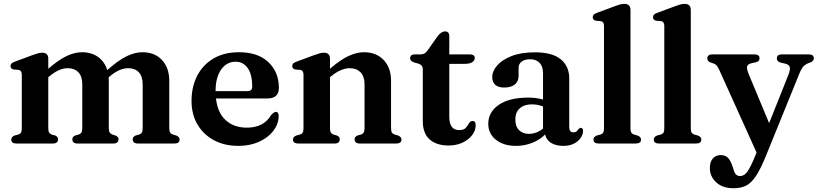

<svg xmlns="http://www.w3.org/2000/svg" viewBox="-20 -764 4354 1022"><path d="M237 -451V-398Q293 -446.5 335.5 -466.2Q378 -486 416.5 -486Q467 -486 502 -460.8Q537 -435.5 551 -391Q610 -443.5 654.2 -464.8Q698.5 -486 738.5 -486Q803 -486 842 -444.8Q881 -403.5 881 -334V-83Q881 -66 885.8 -58.5Q890.5 -51 900 -48L917.5 -43Q936 -36 936 -21Q936 0 908.5 0H715Q686.5 0 686.5 -22.5Q686.5 -36 702.5 -43L721.5 -48Q731 -51.5 735.2 -59Q739.5 -66.5 739.5 -83V-313.5Q739.5 -357.5 719 -379.2Q698.5 -401 662 -401Q615.5 -401 563.5 -357L558.5 -352Q559 -343.5 559 -334V-83Q559 -66 563.8 -58.8Q568.5 -51.5 578 -48L595 -42.5Q611 -36 611 -22.5Q611 0 582.5 0H393.5Q365 0 365 -22.5Q365 -36 380.5 -43L399.5 -48Q409 -51.5 413.5 -59Q418 -66.5 418 -83V-313.5Q418 -357.5 397.2 -379.2Q376.5 -401 340.5 -401Q294 -401 242 -357L237 -353V-81.5Q237 -65.5 241.5 -58.5Q246 -51.5 255 -48L273 -43Q289 -36.5 289 -22.5Q289 0 260.5 0H68Q40 0 40 -21Q40 -36 58.5 -43L78 -48Q87.5 -51 91.8 -58.2Q96 -65.5 96 -81.5V-366Q96 -389 79.5 -392L53 -394Q36 -397.5 36 -412.5Q36 -421 41 -426Q46 -431 59.5 -436L151 -470Q170.5 -477 182.2 -480.2Q194 -483.5 204.5 -483.5Q237 -483.5 237 -451Z M1464.5 -296.5Q1464.5 -240 1404 -240H1129.5Q1138.5 -162.5 1182.2 -123.5Q1226 -84.5 1293.5 -84.5Q1384 -84.5 1423 -151.5Q1439 -168.5 1448.5 -168.5Q1456.5 -168.5 1460.2 -161.2Q1464 -154 1463.5 -143.5Q1461.5 -101.5 1433.8 -66Q1406 -30.5 1358 -9Q1310 12.5 1248.5 12.5Q1175.5 12.5 1119.5 -17.2Q1063.5 -47 1031.5 -100.8Q999.5 -154.5 999.5 -226.5Q999.5 -302.5 1030 -361.2Q1060.5 -420 1117 -453Q1173.5 -486 1252.5 -486Q1353 -486 1408.8 -433Q1464.5 -380 1464.5 -296.5ZM1234 -435.5Q1187 -435.5 1157.2 -394Q1127.5 -352.5 1127.5 -279H1296.5Q1322.5 -279 1322.5 -302.5Q1322.5 -368 1298.5 -401.8Q1274.5 -435.5 1234 -435.5Z M1736.5 -451V-398Q1792.5 -446.5 1835.8 -466.2Q1879 -486 1917.5 -486Q1982.5 -486 2022 -444.8Q2061.5 -403.5 2061.5 -334V-83Q2061.5 -66 2066.2 -58.5Q2071 -51 2080.5 -48L2098 -43Q2117 -36 2117 -21Q2117 0 2089 0H1896Q1867.5 0 1867.5 -22.5Q1867.5 -36 1883 -43L1902 -48Q1911.5 -51.5 1916 -59Q1920.5 -66.5 1920.5 -83V-313.5Q1920.5 -357.5 1899 -379.2Q1877.5 -401 1841.5 -401Q1819 -401 1793.5 -390.2Q1768 -379.5 1741.5 -357L1736.5 -353V-81.5Q1736.5 -65.5 1741 -58.5Q1745.5 -51.5 1754.5 -48L1772.5 -43Q1788.5 -36.5 1788.5 -22.5Q1788.5 0 1760 0H1567.5Q1539.5 0 1539.5 -21Q1539.5 -36 1558 -43L1577.5 -48Q1587 -51 1591.2 -58.2Q1595.5 -65.5 1595.5 -81.5V-366Q1595.5 -389 1579 -392L1552.5 -394Q1535.5 -397.5 1535.5 -412.5Q1535.5 -421 1540.5 -426Q1545.5 -431 1559 -436L1650.5 -470Q1670 -477 1681.8 -480.2Q1693.5 -483.5 1704 -483.5Q1736.5 -483.5 1736.5 -451Z M2208 -425 2185 -431.5Q2163 -438.5 2163 -453.5Q2163 -474.5 2188.5 -474.5H2218.5Q2230.5 -474.5 2238.8 -479Q2247 -483.5 2256 -495.5L2309.5 -571.5Q2329.5 -597 2349 -597Q2371.5 -597 2371.5 -571V-474.5H2481.5Q2507 -474.5 2507 -455.5Q2507 -442 2493.8 -433Q2480.5 -424 2451 -424H2371.5V-143.5Q2371.5 -71.5 2424 -71.5Q2448.5 -71.5 2459.2 -83.5Q2470 -95.5 2476.5 -107.8Q2483 -120 2495.5 -120Q2512 -120 2512 -98Q2512 -69.5 2493.2 -44.8Q2474.5 -20 2442 -4.8Q2409.5 10.5 2368 10.5Q2303.5 10.5 2267 -21.8Q2230.5 -54 2230.5 -119.5V-394.5Q2230.5 -417.5 2208 -425Z M2579 -105Q2579 -167.5 2635 -206Q2691 -244.5 2791.5 -244.5Q2814 -244.5 2834 -241.8Q2854 -239 2870.5 -234V-374.5Q2870.5 -410 2852.5 -429.2Q2834.5 -448.5 2802 -448.5Q2772.5 -448.5 2756.5 -435.8Q2740.5 -423 2740.5 -405V-361Q2740.5 -330.5 2720.2 -314.2Q2700 -298 2663.5 -298Q2632 -298 2616 -312.8Q2600 -327.5 2600 -353.5Q2600 -385 2626 -415.2Q2652 -445.5 2702.8 -465.5Q2753.5 -485.5 2828 -485.5Q2920 -485.5 2965 -448.2Q3010 -411 3010 -347.5V-87.5Q3010 -59.5 3032 -59.5Q3043.5 -59.5 3048.8 -64.8Q3054 -70 3058 -75Q3061 -78.5 3064 -81Q3067 -83.5 3071.5 -83.5Q3083.5 -83.5 3083.5 -66.5Q3083.5 -49.5 3071.8 -31.2Q3060 -13 3036.5 -0.2Q3013 12.5 2978.5 12.5Q2939 12.5 2913.2 -3.5Q2887.5 -19.5 2881.5 -48Q2852.5 -19 2811.8 -3.2Q2771 12.5 2726.5 12.5Q2660.5 12.5 2619.8 -20Q2579 -52.5 2579 -105ZM2723 -128.5Q2723 -91 2743 -71.2Q2763 -51.5 2794.5 -51.5Q2836.5 -51.5 2870.5 -79.5V-197.5Q2856.5 -202.5 2842 -205.5Q2827.5 -208.5 2811.5 -208.5Q2770 -208.5 2746.5 -187.2Q2723 -166 2723 -128.5Z M3336 -711V-81.5Q3336 -65.5 3340.5 -58.2Q3345 -51 3354 -48L3372.5 -43Q3392 -36.5 3392 -21Q3392 0 3363.5 0H3167Q3139 0 3139 -21Q3139 -36 3157.5 -43L3177 -48Q3186.5 -51 3190.8 -58.2Q3195 -65.5 3195 -81.5V-626Q3195 -648.5 3178.5 -651.5L3152 -653.5Q3135 -657.5 3135 -672Q3135 -680.5 3140 -685.8Q3145 -691 3158.5 -696L3250 -730Q3270 -737.5 3281.8 -740.5Q3293.5 -743.5 3302.5 -743.5Q3336 -743.5 3336 -711Z M3657 -711V-81.5Q3657 -65.5 3661.5 -58.2Q3666 -51 3675 -48L3693.5 -43Q3713 -36.5 3713 -21Q3713 0 3684.5 0H3488Q3460 0 3460 -21Q3460 -36 3478.5 -43L3498 -48Q3507.5 -51 3511.8 -58.2Q3516 -65.5 3516 -81.5V-626Q3516 -648.5 3499.5 -651.5L3473 -653.5Q3456 -657.5 3456 -672Q3456 -680.5 3461 -685.8Q3466 -691 3479.5 -696L3571 -730Q3591 -737.5 3602.8 -740.5Q3614.5 -743.5 3623.5 -743.5Q3657 -743.5 3657 -711Z M3994.5 79 4007 47.5 3808.5 -392Q3800 -411.5 3791 -418.8Q3782 -426 3762.5 -431.5Q3745 -437.5 3745 -453Q3745 -474.5 3772 -474.5H3996Q4023 -474.5 4023 -453Q4023 -437 4002 -432L3984 -428.5Q3961 -423.5 3957 -411.2Q3953 -399 3965.5 -369L4074 -108.5L4175.5 -363Q4187.5 -393 4183.8 -407Q4180 -421 4156.5 -426L4136.5 -430.5Q4115 -436 4115 -453Q4115 -474.5 4142 -474.5H4284.5Q4312 -474.5 4312 -453Q4312 -439 4292 -431Q4270 -424 4258.2 -412.2Q4246.5 -400.5 4235 -372.5L4056.5 67Q4028.5 135.5 4004.2 172.5Q3980 209.5 3952 223.8Q3924 238 3885 238Q3826.5 238 3792.5 206.8Q3758.5 175.5 3758.5 130.5Q3758.5 98 3774.2 79.8Q3790 61.5 3816.5 61.5Q3842 61.5 3855.8 77Q3869.5 92.5 3878 118.5L3884.5 137.5Q3893 173 3918.5 173Q3930.5 173 3941.5 166.2Q3952.5 159.5 3965 139.2Q3977.5 119 3994.5 79Z"/></svg>

Font: Fraunces 9pt S000 SemiBold
Style: Regular
Weight: 600
Version: Version 1.000; ttfautohint (v1.8.3)